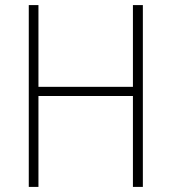

<svg xmlns="http://www.w3.org/2000/svg" viewBox="-20 -734 673 754"><path d="M541 0H502V-357H131V0H93V-714H131V-393H502V-714H541Z"/></svg>

Font: Noto Sans Arabic SemCond ExtLt
Style: Regular
Weight: 200
Width: 4
Designer: Monotype Design Team, Nadine Chahine, Nizar Qandah and Khaled Hosny
Foundry: Monotype Imaging Inc.
Version: Version 2.012; ttfautohint (v1.8.4.7-5d5b)